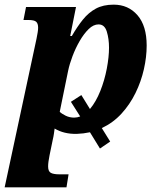

<svg xmlns="http://www.w3.org/2000/svg" viewBox="-54 -566 682 826"><path d="M376 73 333 3Q305 9 276 10Q221 11 181 -13Q180 -5 178 9Q176 23 173 35L159 103Q156 118 154.5 129.5Q153 141 153 150Q153 171 164.5 177.5Q176 184 202 184H241L232 240H-34L103 -399Q106 -414 108 -426Q110 -438 110 -447Q110 -465 101.5 -472.5Q93 -480 68 -480H47L58 -536H273L248 -411H255Q278 -451 302.5 -481.5Q327 -512 358.5 -529Q390 -546 435 -546Q498 -546 537.5 -500.5Q577 -455 577 -370Q577 -321 565 -268Q553 -215 529 -166Q505 -117 469 -77.5Q433 -38 384 -15L420 43ZM265 -60Q278 -60 291 -65L251 -128L296 -157L333 -97Q359 -128 377.5 -174.5Q396 -221 405.5 -271Q415 -321 415 -361Q415 -399 405.5 -430Q396 -461 370 -461Q348 -461 327.5 -441Q307 -421 289 -390Q271 -359 258 -324.5Q245 -290 239 -261L203 -85Q211 -77 228 -68.5Q245 -60 265 -60Z"/></svg>

Font: Noto Serif SemiCondensed ExtraBold
Style: Italic
Weight: 800
Width: 4
Italic angle: -12°
Designer: Monotype Design Team
Foundry: Monotype Imaging Inc.
Version: Version 2.014; ttfautohint (v1.8.4.7-5d5b)